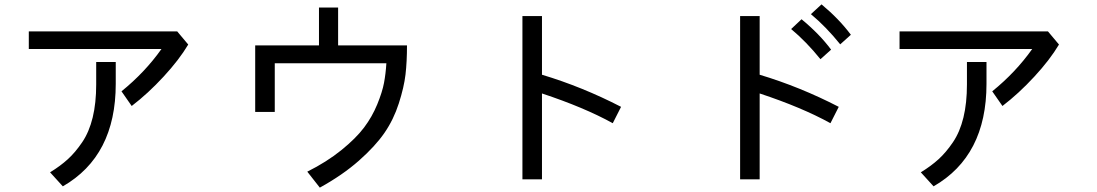

<svg xmlns="http://www.w3.org/2000/svg" viewBox="-20 -815 5040 882"><path d="M112.3 -589.8V-670.9H793.9L844.7 -610.4Q802.7 -540 731.4 -462.9Q660.2 -385.7 585 -328.1L538.1 -395.5Q645.5 -482.4 721.7 -589.8ZM210 -23.4Q257.8 -52.7 292 -84Q326.2 -115.2 357.9 -162.1Q389.6 -209 405.8 -275.4Q421.9 -341.8 421.9 -426.8V-530.3H511.7V-429.7Q511.7 -98.6 268.6 41Z M1152.3 -300.8V-606.4H1445.3V-780.3H1533.2V-606.4H1849.6Q1849.6 -531.2 1842.8 -472.7Q1835.9 -414.1 1812 -339.8Q1788.1 -265.6 1746.1 -204.6Q1704.1 -143.6 1628.9 -77.1Q1553.7 -10.7 1449.2 46.9L1391.6 -26.4Q1481.4 -71.3 1548.3 -125.5Q1615.2 -179.7 1652.3 -229Q1689.5 -278.3 1712.9 -335.4Q1736.3 -392.6 1744.1 -434.6Q1752 -476.6 1754.9 -524.4H1242.2V-300.8Z M2379.9 8.8V-741.2H2469.7V-471.7Q2655.3 -416 2833 -324.2L2794.9 -249Q2664.1 -321.3 2469.7 -385.7V8.8Z M3379.9 8.8V-741.2H3469.7V-471.7Q3655.3 -416 3833 -324.2L3794.9 -249Q3664.1 -321.3 3469.7 -385.7V8.8ZM3705.1 -750 3753.9 -794.9Q3834 -728.5 3888.7 -655.3L3839.8 -611.3Q3775.4 -691.4 3705.1 -750ZM3614.3 -681.6 3662.1 -726.6Q3745.1 -658.2 3797.9 -586.9L3749 -543Q3684.6 -623 3614.3 -681.6Z M4112.3 -589.8V-670.9H4793.9L4844.7 -610.4Q4802.7 -540 4731.4 -462.9Q4660.2 -385.7 4585 -328.1L4538.1 -395.5Q4645.5 -482.4 4721.7 -589.8ZM4210 -23.4Q4257.8 -52.7 4292 -84Q4326.2 -115.2 4357.9 -162.1Q4389.6 -209 4405.8 -275.4Q4421.9 -341.8 4421.9 -426.8V-530.3H4511.7V-429.7Q4511.7 -98.6 4268.6 41Z"/></svg>

Font: Gothic A1 Medium
Style: Regular
Weight: 500
Designer: HanYang I&C Co.,Ltd.
Foundry: HanYang I&C Co.,Ltd.
Version: Version 2.50